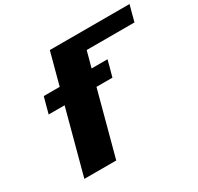

<svg xmlns="http://www.w3.org/2000/svg" viewBox="-180 -1090 1344 1304"><g transform="rotate(-30 492.0 -437.5)"><path d="M125 0H375Q397 -83 441.9 -250Q486.8 -417 508.8 -500H633.8Q639.6 -520.5 650.9 -562.3Q662.1 -604 667.5 -625H542.5Q548.3 -645.5 559.6 -687.5Q570.8 -729.5 576.2 -750H951.2Q956.5 -770.5 967.5 -812.5Q978.5 -854.5 984.4 -875H359.4Q348.1 -833 325.9 -750Q303.7 -667 292.5 -625H167.5Q161.6 -604 150.4 -562.3Q139.2 -520.5 133.8 -500H258.8Q236.8 -417 191.9 -250Q147 -83 125 0Z"/></g></svg>

Font: Faithful 32x
Style: BoldOblique
Weight: 400
Foundry: Faithful Resource Pack
Version: Version 1.0; January 27, 2023